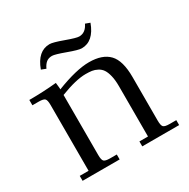

<svg xmlns="http://www.w3.org/2000/svg" viewBox="-142 -743 857 872"><g transform="rotate(-30 286.5 -306.5)"><path d="M22 -411.1V-439Q94.7 -439 165 -445.8L168 -418V-410.2Q274.9 -452.1 341.8 -452.1Q411.6 -452.1 445.8 -416.5Q480 -380.9 480 -294.9V-65.9Q480 -41 487.1 -33.4Q494.1 -25.9 519 -25.9H554.2V0H360.8V-25.9H405.8V-290Q405.8 -322.3 400.1 -345.2Q394.5 -368.2 385.7 -381.1Q377 -394 362.5 -401.6Q348.1 -409.2 334.5 -411.1Q320.8 -413.1 301.8 -413.1Q251 -413.1 168 -380.9V-65.9Q168 -41 175 -33.4Q182.1 -25.9 207 -25.9H242.2V0H47.9V-25.9H94.2V-371.1Q94.2 -396 87.2 -403.6Q80.1 -411.1 55.2 -411.1ZM136.2 -532.2Q165.5 -612.8 228 -612.8Q245.1 -612.8 296.6 -594Q348.1 -575.2 362.8 -575.2Q396.5 -575.2 414.1 -612.8L438 -604Q408.2 -522.9 346.2 -522.9Q329.1 -522.9 277.3 -542Q225.6 -561 210.9 -561Q192.4 -561 180.7 -551.5Q168.9 -542 160.2 -522.9Z"/></g></svg>

Font: Dihjauti
Style: Regular
Weight: 400
Designer: T. Christopher White
Version: Version 3.0.0